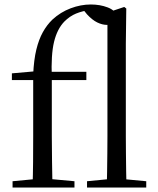

<svg xmlns="http://www.w3.org/2000/svg" viewBox="-20 -836 705 856"><path d="M36 0V-28L152 -39H192L312 -28V0ZM125 0Q127 -57 127.5 -114.5Q128 -172 128 -229V-479H33V-509L158 -520L128 -505Q131 -570 142 -615Q153 -660 171 -692.5Q189 -725 214 -749Q250 -782 295 -799Q340 -816 385 -816Q426 -816 460 -803Q494 -790 502 -764Q501 -748 489 -736.5Q477 -725 457 -725Q436 -725 413.5 -736Q391 -747 368 -772L351 -793V-804H383V-792Q347 -787 319 -775.5Q291 -764 267 -740Q235 -707 221 -649.5Q207 -592 211 -490V-229Q211 -172 212 -114.5Q213 -57 214 0ZM170 -479V-516H365V-479ZM368 0V-28L482 -39H515L632 -28V0ZM456 0Q457 -31 457.5 -70.5Q458 -110 458.5 -151.5Q459 -193 459 -229V-780L534 -805L543 -798L541 -641V-229Q541 -193 541.5 -151.5Q542 -110 542.5 -70.5Q543 -31 544 0Z"/></svg>

Font: Noto Serif KR
Style: Regular
Weight: 400
Designer: Ryoko NISHIZUKA  (kana & ideographs); Frank Grießhammer (Latin, Greek & Cyrillic); Wenlong ZHANG  (bopomofo); Sandoll Co
Foundry: Adobe
Version: Version 2.003-H1;hotconv 1.1.1;makeotfexe 2.6.0